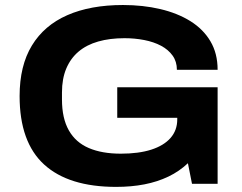

<svg xmlns="http://www.w3.org/2000/svg" viewBox="-20 -719 948 751"><path d="M434 12Q248.5 12 152.6 -75.5Q56.7 -163.1 56.7 -343.2Q56.7 -462 104.8 -541Q152.8 -620 243.4 -659.7Q334 -699.4 461 -699.4Q539.2 -699.4 606.5 -683.6Q673.9 -667.8 724.4 -636.5Q774.9 -605.1 803 -557.7Q831.2 -510.3 831.2 -446H671.9Q671.9 -478.2 655.1 -501.6Q638.3 -525 609.8 -540.1Q581.2 -555.2 544.2 -562.4Q507.2 -569.6 467 -569.6Q409.4 -569.6 364 -556.6Q318.7 -543.7 287.2 -517.1Q255.8 -490.5 239.1 -450.6Q222.4 -410.7 222.4 -357.6V-329.8Q222.4 -256.3 249.2 -209.1Q275.9 -161.9 327.5 -139.9Q379 -117.9 452.8 -117.9Q522.4 -117.9 571.5 -133.6Q620.7 -149.4 647 -179.3Q673.3 -209.3 673.3 -252V-258.1H438.6V-377.7H831.2V0H731L715 -80.6Q681.6 -48.9 638.7 -28.3Q595.8 -7.8 544.9 2.1Q494 12 434 12Z"/></svg>

Font: Archivo SemiBold SemiExpanded
Style: Regular
Weight: 600
Width: 6
Version: Version 2.001